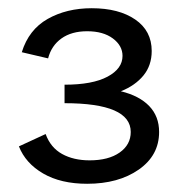

<svg xmlns="http://www.w3.org/2000/svg" viewBox="-20 -441 447 467"><path d="M367 -120Q367 -63 317.5 -28.5Q268 6 192 6Q128 6 85 -19Q42 -44 26 -85L91 -115Q103 -82 131 -66.5Q159 -51 198 -51Q244 -51 271 -70Q298 -89 298 -120Q298 -190 137 -190V-235Q205 -235 241.5 -254.5Q278 -274 278 -305Q278 -330 254.5 -347.5Q231 -365 192 -365Q154 -365 129.5 -347.5Q105 -330 97 -299L33 -314Q50 -369 96 -395Q142 -421 203 -421Q269 -421 309 -393.5Q349 -366 349 -317Q349 -282 329 -257.5Q309 -233 274 -219Q319 -208 343 -183Q367 -158 367 -120Z"/></svg>

Font: Ysabeau Medium
Style: Regular
Weight: 500
Designer: Christian Thalmann (Catharsis Fonts)
Version: Version 0.003